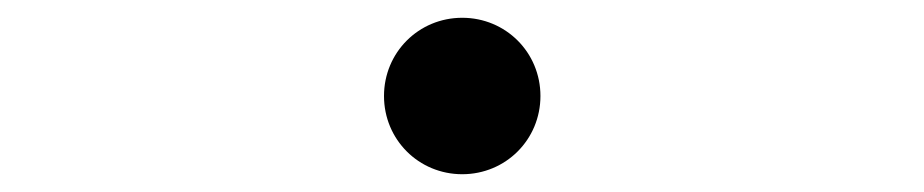

<svg xmlns="http://www.w3.org/2000/svg" viewBox="-20 -488 1040 216"><path d="M500 -292C549 -292 588 -331 588 -380C588 -429 549 -468 500 -468C451 -468 412 -429 412 -380C412 -331 451 -292 500 -292Z"/></svg>

Font: Noto Serif CJK HK Light
Style: Regular
Weight: 300
Designer: Ryoko NISHIZUKA 西塚涼子 (kana & ideographs); Frank Grießhammer (Latin, Greek & Cyrillic); Wenlong ZHANG 张文龙 (bopomofo); San
Foundry: Adobe
Version: Version 2.001;hotconv 1.1.0;makeotfexe 2.6.0